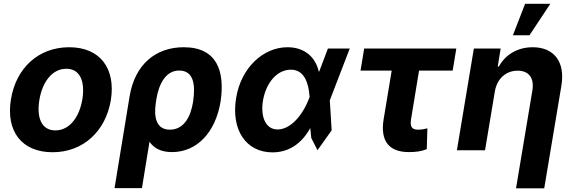

<svg xmlns="http://www.w3.org/2000/svg" viewBox="-20 -806 3077 1030"><path d="M262.1 10.7C426.1 10.7 546.5 -101.6 574.6 -268.5C601.9 -438.2 517.4 -552.6 351.2 -552.6C186.1 -552.6 65.7 -440.7 38.7 -273.1C10.7 -103.7 95.2 10.7 262.1 10.7ZM191.1 -269.2C206.7 -365.4 259.2 -437.1 335.9 -437.1C410.5 -437.1 436.8 -367.9 421.9 -273.8C405.9 -177.6 353.3 -106.5 277 -106.5C202.1 -106.5 175.8 -175.4 191.1 -269.2Z M675.1 -288.4 594.5 203.1H741.5L782 -45.5C806.8 -9.9 844.5 9.9 902.7 9.9C1037.3 9.9 1135.3 -96.6 1162.6 -257.1L1164.1 -267C1186.1 -423.3 1144.5 -552.6 965.9 -552.6C814.6 -552.6 703.1 -459.9 675.1 -288.4ZM815 -247.9 818.9 -274.5C832.4 -357.2 870 -427.6 941.1 -427.6C1017.4 -427.6 1029.1 -354 1016.7 -267L1015.3 -257.1C1003.6 -185.4 969.8 -110.4 891.3 -110.4C814.6 -110.4 806.5 -182.9 815 -247.9Z M1440.3 11.4C1534.8 12.1 1602.3 -42.3 1644.5 -119L1649.9 -65.7L1683.2 0L1759.2 -106.9L1749.3 -268.1L1856.2 -545.5H1739L1692.8 -423.3L1690.3 -421.2C1673.3 -498.9 1614.3 -552.6 1522.4 -552.6C1392 -552.6 1273.1 -442.5 1246.8 -280.9C1218.4 -110.1 1299.4 10.7 1440.3 11.4ZM1390.6 -265.6C1407 -361.9 1465.6 -432.2 1540.8 -432.2C1615.4 -432.2 1635.3 -354.8 1640.3 -292.6L1641 -285.9L1637.1 -275.9C1612.2 -207.4 1548.7 -111.5 1468.8 -111.5C1407 -111.5 1376.4 -176.1 1390.6 -265.6Z M2427.9 -545.5H1933.6L1914.1 -427.2H2081.3L2038 -166.2C2018.5 -47.6 2069.2 9.9 2172.9 9.9C2210.9 9.9 2237.6 6.4 2269.5 -5.7L2272.7 -117.5C2256 -114 2244.7 -110.4 2222.3 -110.4C2193.5 -110.4 2177.9 -122.5 2185 -165.5L2228 -427.2H2408.4Z M2634.6 -315.3C2646.7 -385.7 2695.7 -426.8 2756.7 -426.8C2817.8 -426.8 2846.9 -387.1 2835.9 -320.3L2748.2 204.5H2899.5L2991.8 -347.3C3012.8 -474.8 2951.7 -552.6 2837.7 -552.6C2756.7 -552.6 2691.1 -513.1 2656.2 -449.2H2650.2L2665.8 -545.5H2522L2431.1 0H2582ZM2731.5 -616.8H2820.3L2932.2 -785.5H2796.9Z"/></svg>

Font: Margiela Sans
Style: Bold Italic
Weight: 700
Italic angle: -9.39999°
Designer: Stefan Endress, Andreas Faust
Version: Version 1.100;FEAKit 1.0